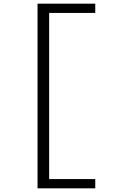

<svg xmlns="http://www.w3.org/2000/svg" viewBox="-20 -821 660 1041"><path d="M183.5 -801H496.5V-751H224L246.5 -768.5V167.5L224 150H496.5V200H183.5Z"/></svg>

Font: Monaspace Radon Var
Style: Regular
Weight: 400
Designer: Riley Cran and the Lettermatic Team
Version: Version 1.000 (Monaspace Radon Var)